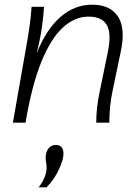

<svg xmlns="http://www.w3.org/2000/svg" viewBox="-20 -524 599 820"><path d="M35 0 92 -324Q100 -368 106 -410.5Q112 -453 115 -495H168Q166 -456 158.5 -404.5Q151 -353 136 -295Q177 -398 237.5 -451Q298 -504 374 -504Q450 -504 483.5 -454Q517 -404 496 -305L460 -132Q447 -70 447 0H391Q391 -63 405 -129L440 -299Q457 -380 436.5 -416.5Q416 -453 358 -453Q299 -453 248 -406Q197 -359 156.5 -259.5Q116 -160 89 0ZM145 276Q161 256 170 234Q179 212 179 193Q179 181 177 170Q175 159 175 149Q175 125 187 110Q199 95 218 95Q251 95 251 133Q251 158 231.5 200Q212 242 179 276Z"/></svg>

Font: Livvic Light
Style: Italic
Weight: 300
Italic angle: -10°
Designer: Jacques Le Bailly, Baron von Fonthausen
Version: Version 1.001; ttfautohint (v1.8.2)